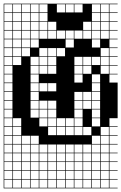

<svg xmlns="http://www.w3.org/2000/svg" viewBox="-20 -785 659 1043"><path d="M0 238.1V-765.1H619V-761.9H574.6V-717.5H619V-714.3H574.6V-669.8H619V-666.7H574.6V-622.2H619V-619H574.6V-574.6H619V-571.4H574.6V-527H619V-523.8H574.6V-479.4H619V-476.2H574.6V-431.7H619V-428.6H574.6V-384.1H619V-381H574.6V-336.5H619V-142.9H574.6V-98.4H619V-95.2H574.6V-50.8H619V-47.6H574.6V-3.2H619V0H574.6V44.4H619V47.6H574.6V92.1H619V95.2H574.6V139.7H619V142.9H574.6V187.3H619V190.5H574.6V234.9H619V238.1ZM527 -717.5H571.4V-761.9H527ZM479.4 -717.5H523.8V-761.9H479.4ZM384.1 -717.5H428.6V-761.9H384.1ZM336.5 -717.5H381V-761.9H336.5ZM288.9 -717.5H333.3V-761.9H288.9ZM193.7 -717.5H238.1V-761.9H193.7ZM146 -717.5H190.5V-761.9H146ZM98.4 -717.5H142.9V-761.9H98.4ZM50.8 -717.5H95.2V-761.9H50.8ZM3.2 -717.5H47.6V-761.9H3.2ZM146 -669.8H190.5V-714.3H146ZM3.2 -669.8H47.6V-714.3H3.2ZM98.4 -669.8H142.9V-714.3H98.4ZM479.4 -669.8H523.8V-714.3H479.4ZM527 -669.8H571.4V-714.3H527ZM50.8 -669.8H95.2V-714.3H50.8ZM193.7 -669.8H238.1V-714.3H193.7ZM146 -622.2H190.5V-666.7H146ZM50.8 -622.2H95.2V-666.7H50.8ZM241.3 -622.2H285.7V-666.7H241.3ZM527 -622.2H571.4V-666.7H527ZM3.2 -622.2H47.6V-666.7H3.2ZM193.7 -622.2H238.1V-666.7H193.7ZM431.7 -622.2H476.2V-666.7H431.7ZM479.4 -622.2H523.8V-666.7H479.4ZM98.4 -622.2H142.9V-666.7H98.4ZM98.4 -574.6H142.9V-619H98.4ZM479.4 -574.6H523.8V-619H479.4ZM241.3 -574.6H285.7V-619H241.3ZM288.9 -574.6H333.3V-619H288.9ZM431.7 -574.6H476.2V-619H431.7ZM336.5 -574.6H381V-619H336.5ZM527 -574.6H571.4V-619H527ZM50.8 -574.6H95.2V-619H50.8ZM384.1 -574.6H428.6V-619H384.1ZM3.2 -574.6H47.6V-619H3.2ZM146 -574.6H190.5V-619H146ZM193.7 -574.6H238.1V-619H193.7ZM98.4 -527H142.9V-571.4H98.4ZM479.4 -527H523.8V-571.4H479.4ZM336.5 -527H381V-571.4H336.5ZM50.8 -527H95.2V-571.4H50.8ZM3.2 -527H47.6V-571.4H3.2ZM146 -527H190.5V-571.4H146ZM3.2 -479.4H47.6V-523.8H3.2ZM98.4 -479.4H142.9V-523.8H98.4ZM288.9 -479.4H333.3V-523.8H288.9ZM193.7 -479.4H238.1V-523.8H193.7ZM527 -479.4H571.4V-523.8H527ZM50.8 -479.4H95.2V-523.8H50.8ZM241.3 -479.4H285.7V-523.8H241.3ZM384.1 -431.7H428.6V-476.2H384.1ZM431.7 -431.7H476.2V-476.2H431.7ZM146 -431.7H190.5V-476.2H146ZM479.4 -431.7H523.8V-476.2H479.4ZM193.7 -431.7H238.1V-476.2H193.7ZM527 -431.7H571.4V-476.2H527ZM3.2 -431.7H47.6V-476.2H3.2ZM50.8 -431.7H95.2V-476.2H50.8ZM241.3 -431.7H285.7V-476.2H241.3ZM384.1 -384.1H428.6V-428.6H384.1ZM146 -384.1H190.5V-428.6H146ZM431.7 -384.1H476.2V-428.6H431.7ZM527 -384.1H571.4V-428.6H527ZM193.7 -384.1H238.1V-428.6H193.7ZM3.2 -384.1H47.6V-428.6H3.2ZM241.3 -384.1H285.7V-428.6H241.3ZM47.6 -381H3.2V-336.5H47.6ZM479.4 -336.5H523.8V-381H479.4ZM146 -336.5H190.5V-381H146ZM384.1 -336.5H428.6V-381H384.1ZM3.2 -288.9H47.6V-333.3H3.2ZM241.3 -288.9H285.7V-333.3H241.3ZM479.4 -288.9H523.8V-333.3H479.4ZM146 -288.9H190.5V-333.3H146ZM193.7 -288.9H238.1V-333.3H193.7ZM3.2 -241.3H47.6V-285.7H3.2ZM479.4 -241.3H523.8V-285.7H479.4ZM431.7 -241.3H476.2V-285.7H431.7ZM146 -241.3H190.5V-285.7H146ZM384.1 -241.3H428.6V-285.7H384.1ZM241.3 -193.7H285.7V-238.1H241.3ZM479.4 -193.7H523.8V-238.1H479.4ZM146 -193.7H190.5V-238.1H146ZM431.7 -193.7H476.2V-238.1H431.7ZM193.7 -193.7H238.1V-238.1H193.7ZM3.2 -193.7H47.6V-238.1H3.2ZM384.1 -193.7H428.6V-238.1H384.1ZM241.3 -146H285.7V-190.5H241.3ZM3.2 -146H47.6V-190.5H3.2ZM479.4 -146H523.8V-190.5H479.4ZM146 -146H190.5V-190.5H146ZM193.7 -146H238.1V-190.5H193.7ZM384.1 -146H428.6V-190.5H384.1ZM288.9 -98.4H333.3V-142.9H288.9ZM336.5 -98.4H381V-142.9H336.5ZM479.4 -98.4H523.8V-142.9H479.4ZM3.2 -98.4H47.6V-142.9H3.2ZM193.7 -98.4H238.1V-142.9H193.7ZM50.8 -98.4H95.2V-142.9H50.8ZM241.3 -98.4H285.7V-142.9H241.3ZM384.1 -98.4H428.6V-142.9H384.1ZM288.9 -50.8H333.3V-95.2H288.9ZM336.5 -50.8H381V-95.2H336.5ZM431.7 -50.8H476.2V-95.2H431.7ZM241.3 -50.8H285.7V-95.2H241.3ZM527 -50.8H571.4V-95.2H527ZM50.8 -50.8H95.2V-95.2H50.8ZM3.2 -50.8H47.6V-95.2H3.2ZM384.1 -50.8H428.6V-95.2H384.1ZM479.4 -3.2H523.8V-47.6H479.4ZM50.8 -3.2H95.2V-47.6H50.8ZM3.2 -3.2H47.6V-47.6H3.2ZM527 -3.2H571.4V-47.6H527ZM98.4 -3.2H142.9V-47.6H98.4ZM146 -3.2H190.5V-47.6H146ZM98.4 44.4H142.9V0H98.4ZM50.8 44.4H95.2V0H50.8ZM384.1 44.4H428.6V0H384.1ZM288.9 44.4H333.3V0H288.9ZM3.2 44.4H47.6V0H3.2ZM527 44.4H571.4V0H527ZM431.7 44.4H476.2V0H431.7ZM241.3 44.4H285.7V0H241.3ZM146 44.4H190.5V0H146ZM193.7 44.4H238.1V0H193.7ZM479.4 44.4H523.8V0H479.4ZM336.5 44.4H381V0H336.5ZM98.4 92.1H142.9V47.6H98.4ZM384.1 92.1H428.6V47.6H384.1ZM336.5 92.1H381V47.6H336.5ZM431.7 92.1H476.2V47.6H431.7ZM50.8 92.1H95.2V47.6H50.8ZM288.9 92.1H333.3V47.6H288.9ZM527 92.1H571.4V47.6H527ZM146 92.1H190.5V47.6H146ZM3.2 92.1H47.6V47.6H3.2ZM241.3 92.1H285.7V47.6H241.3ZM193.7 92.1H238.1V47.6H193.7ZM479.4 92.1H523.8V47.6H479.4ZM479.4 139.7H523.8V95.2H479.4ZM431.7 139.7H476.2V95.2H431.7ZM50.8 139.7H95.2V95.2H50.8ZM193.7 139.7H238.1V95.2H193.7ZM241.3 139.7H285.7V95.2H241.3ZM384.1 139.7H428.6V95.2H384.1ZM146 139.7H190.5V95.2H146ZM336.5 139.7H381V95.2H336.5ZM98.4 139.7H142.9V95.2H98.4ZM288.9 139.7H333.3V95.2H288.9ZM527 139.7H571.4V95.2H527ZM3.2 139.7H47.6V95.2H3.2ZM479.4 187.3H523.8V142.9H479.4ZM527 187.3H571.4V142.9H527ZM288.9 187.3H333.3V142.9H288.9ZM431.7 187.3H476.2V142.9H431.7ZM336.5 187.3H381V142.9H336.5ZM98.4 187.3H142.9V142.9H98.4ZM146 187.3H190.5V142.9H146ZM3.2 187.3H47.6V142.9H3.2ZM384.1 187.3H428.6V142.9H384.1ZM193.7 187.3H238.1V142.9H193.7ZM241.3 187.3H285.7V142.9H241.3ZM50.8 187.3H95.2V142.9H50.8ZM288.9 234.9H333.3V190.5H288.9ZM431.7 234.9H476.2V190.5H431.7ZM527 234.9H571.4V190.5H527ZM336.5 234.9H381V190.5H336.5ZM146 234.9H190.5V190.5H146ZM98.4 234.9H142.9V190.5H98.4ZM479.4 234.9H523.8V190.5H479.4ZM384.1 234.9H428.6V190.5H384.1ZM241.3 234.9H285.7V190.5H241.3ZM50.8 234.9H95.2V190.5H50.8ZM3.2 234.9H47.6V190.5H3.2ZM193.7 234.9H238.1V190.5H193.7Z"/></svg>

Font: Jacquard 12 Charted
Style: Regular
Weight: 400
Designer: Sarah Cadigan-Fried
Version: Version 1.000